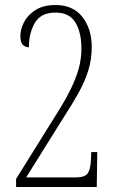

<svg xmlns="http://www.w3.org/2000/svg" viewBox="-20 -744 469 764"><path d="M44 0V-32L196 -276Q234 -335 257.5 -381.5Q281 -428 292.5 -468.5Q304 -509 304 -551Q304 -615 280 -654.5Q256 -694 201 -694Q143 -694 119 -653.5Q95 -613 95 -556Q80 -556 70.5 -566Q61 -576 61 -601Q61 -627 75.5 -655.5Q90 -684 121 -704Q152 -724 201 -724Q271 -724 308 -676.5Q345 -629 345 -557Q345 -507 331 -462.5Q317 -418 292 -373.5Q267 -329 234 -278L84 -38H280Q318 -38 329 -54Q340 -70 342 -108L343 -139H367L365 0Z"/></svg>

Font: Noto Serif Myanmar ExtraCondensed ExtraLight
Style: Regular
Weight: 200
Width: 2
Designer: Ben Mitchell and the Monotype Design Team
Foundry: Monotype Imaging Inc.
Version: Version 2.106; ttfautohint (v1.8.4.7-5d5b)